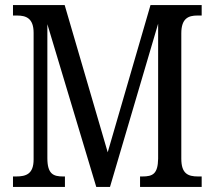

<svg xmlns="http://www.w3.org/2000/svg" viewBox="-20 -734 843 754"><path d="M31 0H235V-41H228C190 -41 166 -50 166 -113V-639L358 0H412L601 -641V-111C600 -51 580 -41 539 -41H530V0H772V-41H758C718 -41 692 -52 692 -111V-603C692 -662 720 -673 755 -673H772V-714H571L403 -136L234 -714H31V-673H47C83 -673 112 -662 112 -605V-108C112 -51 83 -41 43 -41H31Z"/></svg>

Font: Noto Serif Devanagari Condensed
Style: Regular
Weight: 400
Width: 3
Designer: Universal Thirst, Indian Type Foundry and the Monotype Design Team
Foundry: Monotype Imaging Inc.
Version: Version 2.004